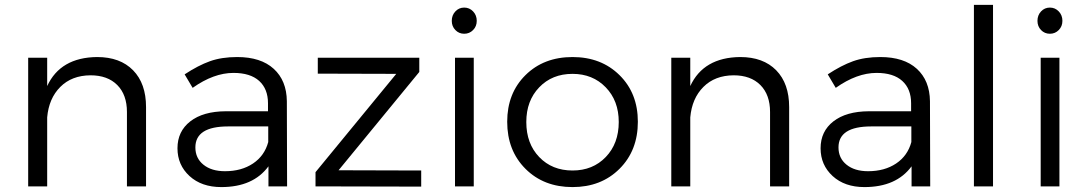

<svg xmlns="http://www.w3.org/2000/svg" viewBox="-20 -762 4446 785"><path d="M377 -528.8Q471.2 -528.8 524.2 -474.6Q577.1 -420.4 577.1 -324.2V0H499V-304.2Q499 -374.5 459.5 -414.3Q419.9 -454.1 350.1 -454.1Q273.4 -453.6 226.6 -406.7Q179.7 -359.9 172.9 -282.2V0H95.2V-525.9H172.9V-410.2Q227.1 -527.3 377 -528.8Z M1153.8 0H1077.6V-82Q1015.1 2.9 884.8 2.9Q804.2 2.9 754.9 -42.2Q705.6 -87.4 705.6 -155.8Q705.6 -225.1 758.1 -265.9Q810.5 -306.6 902.8 -307.1H1075.7V-339.8Q1075.7 -398.4 1039.6 -431.2Q1003.4 -463.9 934.6 -463.9Q854 -463.9 767.6 -402.8L734.9 -458Q790.5 -494.6 838.4 -511.7Q886.2 -528.8 949.7 -528.8Q1046.4 -528.8 1099.1 -480.7Q1151.9 -432.6 1152.8 -348.1ZM899.9 -62Q967.3 -62 1014.4 -93.5Q1061.5 -125 1076.7 -181.2V-245.1H912.6Q778.8 -245.1 778.8 -159.2Q778.8 -115.2 811.8 -88.6Q844.7 -62 899.9 -62Z M1279.3 -525.9H1694.3V-467.8L1364.3 -65.9L1702.1 -64.9V1L1270 0V-58.1L1600.1 -460L1279.3 -460.9Z M1929.2 -676.8Q1929.2 -654.3 1914.3 -639.2Q1899.4 -624 1877.9 -624Q1856.4 -624 1841.8 -639.2Q1827.1 -654.3 1827.1 -676.8Q1827.1 -699.7 1841.8 -715.3Q1856.4 -731 1877.9 -731Q1899.4 -731 1914.3 -715.3Q1929.2 -699.7 1929.2 -676.8ZM1840.3 -525.9H1917V0H1840.3Z M2320.8 -528.8Q2438 -528.8 2512.9 -454.8Q2587.9 -380.9 2587.9 -264.2Q2587.9 -146.5 2512.9 -71.8Q2438 2.9 2320.8 2.9Q2203.1 2.9 2128.4 -71.8Q2053.7 -146.5 2053.7 -264.2Q2053.7 -380.9 2128.4 -454.8Q2203.1 -528.8 2320.8 -528.8ZM2320.8 -460Q2237.3 -460 2184.6 -405Q2131.8 -350.1 2131.8 -263.2Q2131.8 -174.8 2184.6 -119.9Q2237.3 -64.9 2320.8 -64.9Q2403.8 -64.9 2456.8 -120.1Q2509.8 -175.3 2509.8 -263.2Q2509.8 -350.1 2456.5 -405Q2403.3 -460 2320.8 -460Z M3006.3 -528.8Q3100.6 -528.8 3153.6 -474.6Q3206.5 -420.4 3206.5 -324.2V0H3128.4V-304.2Q3128.4 -374.5 3088.9 -414.3Q3049.3 -454.1 2979.5 -454.1Q2902.8 -453.6 2856 -406.7Q2809.1 -359.9 2802.2 -282.2V0H2724.6V-525.9H2802.2V-410.2Q2856.4 -527.3 3006.3 -528.8Z M3783.2 0H3707V-82Q3644.5 2.9 3514.2 2.9Q3433.6 2.9 3384.3 -42.2Q3335 -87.4 3335 -155.8Q3335 -225.1 3387.5 -265.9Q3439.9 -306.6 3532.2 -307.1H3705.1V-339.8Q3705.1 -398.4 3668.9 -431.2Q3632.8 -463.9 3564 -463.9Q3483.4 -463.9 3397 -402.8L3364.3 -458Q3419.9 -494.6 3467.8 -511.7Q3515.6 -528.8 3579.1 -528.8Q3675.8 -528.8 3728.5 -480.7Q3781.2 -432.6 3782.2 -348.1ZM3529.3 -62Q3596.7 -62 3643.8 -93.5Q3690.9 -125 3706.1 -181.2V-245.1H3542Q3408.2 -245.1 3408.2 -159.2Q3408.2 -115.2 3441.2 -88.6Q3474.1 -62 3529.3 -62Z M3961.9 -742.2H4040V0H3961.9Z M4323.7 -676.8Q4323.7 -654.3 4308.8 -639.2Q4293.9 -624 4272.5 -624Q4251 -624 4236.3 -639.2Q4221.7 -654.3 4221.7 -676.8Q4221.7 -699.7 4236.3 -715.3Q4251 -731 4272.5 -731Q4293.9 -731 4308.8 -715.3Q4323.7 -699.7 4323.7 -676.8ZM4234.9 -525.9H4311.5V0H4234.9Z"/></svg>

Font: Montserrat-Arabic Light
Style: Regular
Weight: 300
Designer: Mohamed Gaber
Foundry: Kief Type Foundry
Version: Version 5.008;PS 005.008;hotconv 1.0.88;makeotf.lib2.5.64775